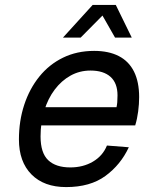

<svg xmlns="http://www.w3.org/2000/svg" viewBox="-20 -749 640 781"><path d="M249 12Q159 12 108 -39.5Q57 -91 57 -182Q57 -257 78.5 -322.5Q100 -388 140 -437.5Q180 -487 236.5 -514.5Q293 -542 363 -542Q422 -542 463 -521Q504 -500 525 -458Q546 -416 546 -354Q546 -326 542 -295.5Q538 -265 530 -239H135L151 -313H454Q456 -322 457 -333Q458 -344 458 -361Q458 -411 429.5 -436.5Q401 -462 348 -462Q304 -462 267 -441.5Q230 -421 202.5 -384.5Q175 -348 160 -299Q145 -250 145 -194Q145 -127 176 -97.5Q207 -68 266 -68Q318 -68 358 -91.5Q398 -115 415 -157L504 -150Q471 -79 409 -33.5Q347 12 249 12ZM236 -596 357 -729H451L516 -596H448L391 -696H407L308 -596Z"/></svg>

Font: Geist Mono
Style: Italic
Weight: 400
Italic angle: -12°
Monospace: yes
Designer: Basement.studio, Andrés Briganti, Mateo Zaragoza
Foundry: Basement.studio, Vercel, Andrés Briganti, Guido Ferreyra, Mateo Zaragoza
Version: Version 1.500